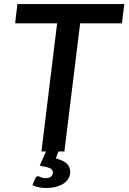

<svg xmlns="http://www.w3.org/2000/svg" viewBox="-20 -740 628 938"><path d="M166.5 121Q169.5 121 172.8 122.5Q176 124 180.2 125.8Q184.5 127.5 190 129Q195.5 130.5 203.5 130.5Q221 130.5 229.8 122.2Q238.5 114 238.5 102.5Q238.5 87.5 222.5 81Q206.5 74.5 174 69.5L204.5 0H182.5L259 -626H54L65 -720H587.5L575.5 -626H371.5L294.5 0H265.5L252.5 34Q290.5 43.5 306.8 59.8Q323 76 323 98.5Q323 117.5 314.2 132.2Q305.5 147 289.8 157.2Q274 167.5 252.2 173Q230.5 178.5 204.5 178.5Q185.5 178.5 169.2 175Q153 171.5 138.5 165L152.5 131.5Q156.5 121 166.5 121Z"/></svg>

Font: Lato Semibold
Style: Italic
Weight: 600
Italic angle: -7°
Designer: Lukasz Dziedzic
Foundry: tyPoland Lukasz Dziedzic
Version: Version 2.006; 2014-01-15